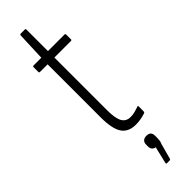

<svg xmlns="http://www.w3.org/2000/svg" viewBox="-287 -611 820 820"><g transform="rotate(-45 123.5 -200.5)"><path d="M158 6Q113 6 93 -24Q73 -54 73 -123V-443H27Q22 -443 22 -448V-476Q22 -482 27 -482H74L79 -611Q80 -617 85 -617H110Q114 -617 114 -611V-482H214Q219 -482 219 -476V-448Q219 -443 214 -443H114V-124Q114 -76 126 -54.5Q138 -33 165 -33Q179 -33 192 -36.5Q205 -40 216 -44Q221 -47 221 -40V-12Q221 -6 217 -4Q205 0 189.5 3Q174 6 158 6ZM134 216Q130 216 131 210L149 134Q140 133 134 126.5Q128 120 128 108V97Q128 84 135.5 77.5Q143 71 155 71Q169 71 175.5 77.5Q182 84 182 98V109Q182 118 181 125.5Q180 133 176 142L157 212Q155 216 152 216Z"/></g></svg>

Font: Sofia Sans Extra Condensed Light
Style: Regular
Weight: 300
Designer: Botio Nikoltchev, Ani Petrova
Foundry: lettersoup
Version: Version 4.101